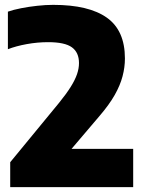

<svg xmlns="http://www.w3.org/2000/svg" viewBox="-20 -770 592 790"><path d="M22 0V-102.5L223.5 -347.5Q253.5 -384.5 271.2 -413Q289 -441.5 297 -465Q305 -488.5 305 -510.5Q305 -554 276 -575.2Q247 -596.5 178 -596.5Q134 -596.5 90 -588.5Q46 -580.5 12.5 -567.5V-722Q35 -730 67 -736.2Q99 -742.5 133.5 -746.2Q168 -750 199 -750Q345.5 -750 419.8 -697.2Q494 -644.5 494 -529.5Q494 -493 484.2 -456Q474.5 -419 452 -379.2Q429.5 -339.5 390.5 -294L234 -110L230.5 -157.5H528V0Z"/></svg>

Font: Encode Sans Condensed Thin ExtraBold
Style: Regular
Weight: 800
Version: Version 3.002